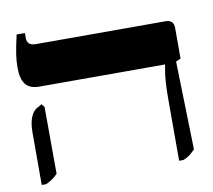

<svg xmlns="http://www.w3.org/2000/svg" viewBox="-74 -732 912 823"><g transform="rotate(-10 382.0 -320.0)"><path d="M641 7V-253Q641 -303 643 -332.5Q645 -362 648 -379Q651 -396 653 -408V-410H107Q65 -410 46.5 -433.5Q28 -457 28 -507Q28 -534 32.5 -564.5Q37 -595 49 -647H85V-625Q85 -592 123 -592H688Q723 -592 723 -556V-423L702 -414L712 -30Q697 -15 687 -7.5Q677 0 660 7ZM43 7V-220Q43 -262 53.5 -287.5Q64 -313 81 -322L102 -334L113 -320L114 -29Q101 -16 90 -8.5Q79 -1 62 7Z"/></g></svg>

Font: Noto Serif Hebrew Condensed Black
Style: Regular
Weight: 900
Width: 3
Designer: Monotype Design Team
Foundry: Monotype Imaging Inc.
Version: Version 2.004; ttfautohint (v1.8.4.7-5d5b)